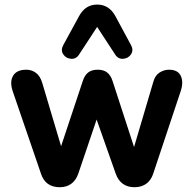

<svg xmlns="http://www.w3.org/2000/svg" viewBox="-20 -799 834 828"><path d="M157.1 -48.9 34.8 -405.6Q21.1 -446.5 36.6 -472.5Q52 -498.4 94.1 -498.4Q116 -498.4 134.9 -484.9Q153.7 -471.3 162.7 -439.8L254.1 -132.6H231.5L337.1 -449.9Q345.1 -474.7 360.5 -486.6Q375.8 -498.4 401.5 -498.4Q427.1 -498.4 442.4 -486.2Q457.6 -474 465.2 -450.3L568.6 -132.6H548.6L641 -445.5Q648.6 -473.8 668 -486.1Q687.5 -498.4 708.6 -498.4Q747.1 -498.4 759.7 -471.7Q772.3 -444.9 759.1 -405.4L640.4 -49.1Q630.6 -20.3 609.8 -5.9Q589.1 8.4 559.8 8.4Q531 8.4 510.4 -5.9Q489.9 -20.3 479.4 -49.1L365 -373.2H427.1L317.7 -50.3Q307.9 -21.5 287.3 -6.5Q266.8 8.4 237.7 8.4Q176.4 8.4 157.1 -48.9ZM476.8 -563.7 398.9 -682.9 320.9 -563.7Q308.3 -543.8 286.3 -545.5Q264.2 -547.3 252.6 -565Q241 -582.7 253 -604.8L320.5 -728.6Q347.5 -779.3 398.9 -779.3Q451 -779.3 478.1 -728.6L544.8 -604.8Q556.8 -582.7 545.2 -565Q533.5 -547.3 511.5 -545.5Q489.4 -543.8 476.8 -563.7Z"/></svg>

Font: SN Pro Thin
Style: Regular
Weight: 200
Designer: Tobias Whetton
Foundry: Supernotes
Version: Version 1.003;Glyphs 3.3 (3324)